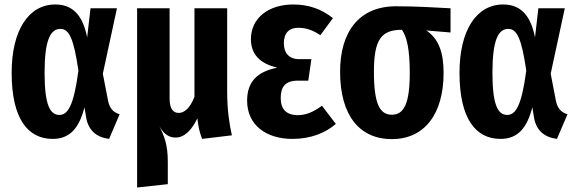

<svg xmlns="http://www.w3.org/2000/svg" viewBox="-20 -604 2576 857"><path d="M227 -584C107 -584 32 -468 32 -279C32 -73 105 16 215 16C294 16 334 -35 357 -125L364 -83C373 -22 411 9 467 16L514 -94C488 -102 471 -117 463 -151L439 -275L502 -567H384L369 -437C350 -534 306 -584 227 -584ZM250 -475C288 -475 309 -433 330 -289C309 -128 281 -91 245 -91C204 -91 179 -134 179 -279C179 -423 204 -475 250 -475Z M1015 0C1005 -45 994 -108 994 -195V-567H848V-172C828 -120 802 -100 778 -100C754 -100 737 -116 737 -165V-567H592V233L729 218V119C729 43 714 5 692 -39C714 -2 737 10 764 10C805 10 838 -27 861 -76C865 -39 870 -16 882 16Z M1289 -584C1179 -584 1100 -524 1100 -429C1100 -363 1139 -320 1218 -302C1130 -285 1083 -240 1083 -155C1083 -44 1170 16 1285 16C1368 16 1433 -11 1479 -51L1417 -132C1377 -103 1345 -90 1309 -90C1256 -90 1233 -119 1233 -166C1233 -216 1253 -244 1309 -244H1356L1370 -340H1315C1270 -340 1247 -368 1247 -411C1247 -457 1271 -480 1311 -480C1346 -480 1375 -470 1410 -447L1466 -523C1416 -563 1359 -584 1289 -584Z M1991 -567C1919 -571 1834 -576 1748 -576C1580 -576 1498 -459 1498 -284C1498 -86 1587 17 1729 17C1873 17 1960 -93 1960 -279C1960 -370 1938 -431 1883 -468L1991 -459ZM1729 -92C1676 -92 1649 -138 1649 -284C1649 -428 1682 -471 1774 -471C1796 -440 1809 -383 1809 -279C1809 -141 1783 -92 1729 -92Z M2226 -584C2106 -584 2031 -468 2031 -279C2031 -73 2104 16 2214 16C2293 16 2333 -35 2356 -125L2363 -83C2372 -22 2410 9 2466 16L2513 -94C2487 -102 2470 -117 2462 -151L2438 -275L2501 -567H2383L2368 -437C2349 -534 2305 -584 2226 -584ZM2249 -475C2287 -475 2308 -433 2329 -289C2308 -128 2280 -91 2244 -91C2203 -91 2178 -134 2178 -279C2178 -423 2203 -475 2249 -475Z"/></svg>

Font: Glow Sans TC Compressed
Style: Bold
Weight: 700
Width: 2
Designer: Ryoko NISHIZUKA (kana, bopomofo & ideographs); Paul D. Hunt (Latin, Greek & Cyrillic); Sandoll Communications, Soo-young
Version: Version 0.93